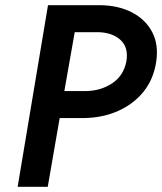

<svg xmlns="http://www.w3.org/2000/svg" viewBox="-20 -720 625 740"><path d="M165 -700H235H367Q437 -699 489 -672Q541 -645 566.5 -596.5Q592 -548 582 -482Q572 -415 533.5 -367Q495 -319 435.5 -292.5Q376 -266 304 -265H210L164 0H48ZM360 -596H268L228 -369H311Q369 -370 412.5 -399Q456 -428 467 -483Q476 -536 445.5 -565Q415 -594 360 -596Z"/></svg>

Font: Jost* Medium
Style: Italic
Weight: 500
Italic angle: -10°
Version: Version 3.7